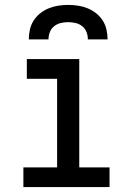

<svg xmlns="http://www.w3.org/2000/svg" viewBox="-20 -760 540 780"><path d="M75 0V-80H212V-440H89V-520H302V-80H425V0ZM97 -600Q97 -620 101.5 -640Q106 -660 117 -677Q128 -694 144 -706.5Q160 -719 178.5 -726.5Q197 -734 217 -737Q237 -740 257 -740Q277 -740 297 -737Q317 -734 335.5 -726.5Q354 -719 370 -706.5Q386 -694 397 -677Q408 -660 412.5 -640Q417 -620 417 -600H337Q337 -615 331.5 -629.5Q326 -644 314 -653.5Q302 -663 287 -666.5Q272 -670 257 -670Q242 -670 227 -666.5Q212 -663 200 -653.5Q188 -644 182.5 -629.5Q177 -615 177 -600Z"/></svg>

Font: Iosevka Term Medium
Style: Regular
Weight: 500
Monospace: yes
Designer: Belleve Invis
Foundry: Belleve Invis
Version: Version 26.3.1